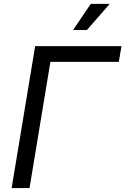

<svg xmlns="http://www.w3.org/2000/svg" viewBox="-20 -964 643 984"><path d="M602.5 -727.5 588.9 -647H238.3L131.3 0H39.6L160.2 -727.5ZM354.5 -810.1 445.3 -944.3H542.5L425.3 -810.1Z"/></svg>

Font: Inter 18pt
Style: Italic
Weight: 400
Italic angle: -9.3988°
Designer: Rasmus Andersson
Foundry: rsms
Version: Version 4.001;git-66647c0bb